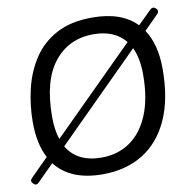

<svg xmlns="http://www.w3.org/2000/svg" viewBox="-80 -787 891 875"><g transform="rotate(-10 365.0 -350.0)"><path d="M402 -706Q538 -706 607 -634L669 -695Q676 -702 683 -702Q690 -702 696 -696L698 -694Q703 -689 703 -683Q703 -676 696 -669L631 -604Q678 -534 678 -420Q678 -281 635 -186Q592 -91 513 -42.5Q434 6 327 6Q177 6 108 -84L33 -9Q25 -1 19 -1Q13 -1 7 -7L5 -9Q-1 -15 -1 -21Q-1 -27 7 -35L88 -116Q53 -183 53 -282Q53 -361 71 -436.5Q89 -512 129 -573Q169 -634 236 -670Q303 -706 402 -706ZM562 -536 175 -150Q222 -70 335 -70Q410 -70 466.5 -109Q523 -148 554.5 -224Q586 -300 586 -410Q586 -486 562 -536ZM394 -630Q280 -630 212 -544.5Q144 -459 144 -291Q144 -230 159 -187L542 -568Q492 -630 394 -630Z"/></g></svg>

Font: Asap VF Beta
Style: Italic
Weight: 400
Italic angle: -6°
Designer: Pablo Cosgaya
Foundry: Pablo Cosgaya
Version: Version 1.007